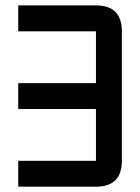

<svg xmlns="http://www.w3.org/2000/svg" viewBox="-20 -704 528 724"><path d="M439.5 -585.9V-97.7Q439.5 0 341.8 0H48.8V-97.7H341.8V-293H48.8V-390.6H341.8V-585.9H48.8V-683.6H341.8Q439.5 -683.6 439.5 -585.9Z"/></svg>

Font: BabelStone Runic Beorhtnoth
Style: Regular
Weight: 400
Designer: Andrew West
Foundry: BabelStone
Version: Version 7.004;November 9, 2023